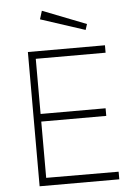

<svg xmlns="http://www.w3.org/2000/svg" viewBox="-61 -984 735 1030"><g transform="rotate(-5 306.0 -468.5)"><path d="M204 -937 190 -892 429 -814 439 -845ZM110 0H539V-41L149 -42V-345H499V-386H149V-683H525V-723H110Z"/></g></svg>

Font: United Sans Thin
Style: Regular
Weight: 100
Designer: Pablo Impallari, Rodrigo Fuenzalida (Modified by Dan O. Williams)
Version: Version 1.000;PS 001.000;hotconv 1.0.88;makeotf.lib2.5.64775